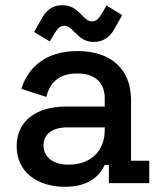

<svg xmlns="http://www.w3.org/2000/svg" viewBox="-20 -703 617 737"><path d="M229 14C331 14 367 -38 382 -70H398V0H553V-86H483V-319C483 -439 405 -507 277 -507C151 -507 86 -440 62 -362L158 -331C170 -384 205 -421 276 -421C348 -421 382 -383 382 -326V-294H232C124 -294 44 -242 44 -142C44 -42 124 14 229 14ZM111 -580 171 -544 191 -577C200 -591 209 -604 227 -604C243 -604 256 -590 270 -576C292 -553 312 -542 341 -542C373 -542 399 -558 417 -588L449 -645L389 -682L369 -648C360 -634 351 -621 333 -621C316 -621 304 -635 290 -649C268 -672 248 -683 219 -683C187 -683 161 -668 143 -637ZM147 -145C147 -190 183 -214 238 -214H382V-204C382 -121 326 -71 244 -71C183 -71 147 -100 147 -145Z"/></svg>

Font: Meta Space Medium
Style: Regular
Weight: 500
Designer: Meta Pool / Florian Karsten
Foundry: Meta Pool / Florian Karsten
Version: Version 2.000;Glyphs 3.1.1 (3137)